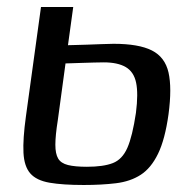

<svg xmlns="http://www.w3.org/2000/svg" viewBox="-20 -525 542 548"><path d="M219 3Q159 3 121.5 -3.5Q84 -10 66.5 -30Q49 -50 47 -89Q45 -128 54 -193L97 -505H189L174 -396Q178 -396 193 -396.5Q208 -397 228 -397.5Q248 -398 268.5 -399Q289 -400 304 -400Q376 -400 413.5 -381Q451 -362 461 -318Q471 -274 461 -199Q451 -127 431 -86Q411 -45 381.5 -26Q352 -7 311 -2Q270 3 219 3ZM228 -49Q275 -49 302 -59.5Q329 -70 343.5 -103Q358 -136 368 -203Q375 -258 368.5 -289Q362 -320 339 -333.5Q316 -347 276 -347Q265 -347 248 -346.5Q231 -346 214 -345.5Q197 -345 184 -344.5Q171 -344 167 -344L145 -182Q138 -138 138 -112Q138 -86 146 -72.5Q154 -59 174 -54Q194 -49 228 -49Z"/></svg>

Font: Genos Medium
Style: Italic
Weight: 500
Italic angle: -8°
Designer: Robert E. Leuschke
Foundry: Robert E. Leuschke
Version: Version 1.010